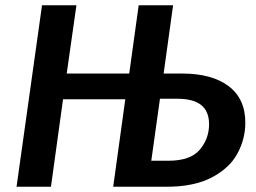

<svg xmlns="http://www.w3.org/2000/svg" viewBox="-20 -711 976 731"><path d="M914 -244Q914 -182 884 -126.5Q854 -71 786.5 -35.5Q719 0 614 0H411L457 -333H220L174 0H43L140 -691H271L234 -431H472L508 -691H639L603 -431H673Q787 -431 850.5 -383Q914 -335 914 -244ZM776 -238Q776 -287 746 -311Q716 -335 656 -335H589L556 -99H621Q705 -99 740.5 -141Q776 -183 776 -238Z"/></svg>

Font: FiraGO Medium
Style: Italic
Weight: 500
Italic angle: -8°
Designer: bBox Type GmbH
Foundry: bBox Type GmbH
Version: Version 1.001